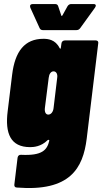

<svg xmlns="http://www.w3.org/2000/svg" viewBox="-20 -720 506 950"><path d="M377 -581 450 -682C457 -692 455 -700 443 -700H332C325 -700 318 -696 314 -689L289 -644C286 -640 284 -640 283 -644L268 -689C266 -696 261 -700 253 -700H142C131 -700 126 -693 130 -682L176 -581C179 -574 185 -571 192 -571H358C366 -571 372 -574 377 -581ZM284 -505 281 -483C281 -478 278 -478 275 -482C254 -525 216 -528 195 -528C102 -528 54 -466 40 -350L18 -170C4 -60 32 8 129 8C145 8 183 6 215 -26C218 -30 225 -28 224 -24C213 23 188 51 85 46C75 45 69 50 67 60L51 193C50 202 54 208 64 208C327 229 391 112 409 -34L466 -505C468 -514 463 -520 454 -520H301C292 -520 285 -514 284 -505ZM219 -153C206 -153 200 -166 202 -185L221 -335C223 -354 232 -367 245 -367C258 -367 266 -354 263 -335L245 -185C243 -166 232 -153 219 -153Z"/></svg>

Font: Barlow Condensed Black
Style: Italic
Weight: 900
Width: 3
Italic angle: -7°
Designer: Jeremy Tribby
Foundry: Tribby Type
Version: Version 1.422;hotconv 1.0.109;makeotfexe 2.5.65596